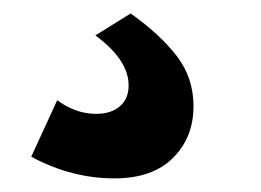

<svg xmlns="http://www.w3.org/2000/svg" viewBox="-20 -52 383 282"><path d="M147.9 210Q85 210 25.9 178.2L64 95.2Q91.3 115.2 121.1 115.2Q143.1 115.2 156 104.2Q168.9 93.3 168.9 73.2Q168.9 36.1 120.1 0L171.9 -32.2Q215.8 -1 240 30.8Q264.2 62.5 264.2 104Q264.2 149.9 234.1 179.9Q204.1 210 147.9 210Z"/></svg>

Font: Rawline ExtraBold
Style: Regular
Weight: 800
Designer: Matt McInerney, Pablo Impallari, Rodrigo Fuenzalida
Foundry: Matt McInerney, Pablo Impallari, Rodrigo Fuenzalida
Version: Version 4.020;PS 004.020;hotconv 1.0.88;makeotf.lib2.5.64775